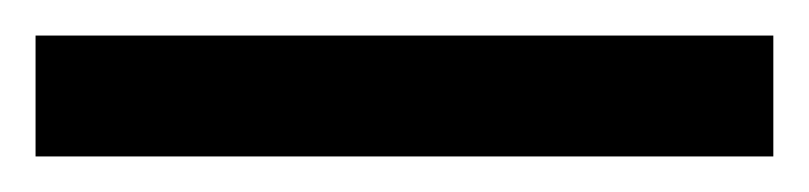

<svg xmlns="http://www.w3.org/2000/svg" viewBox="-22 70 455 108"><path d="M-2 90H413V158H-2Z"/></svg>

Font: utelugu15
Style: Book
Weight: 400
Designer: Jelle Bosma - Monotype Design Team
Foundry: Monotype Imaging Inc.
Version: Version 2.003